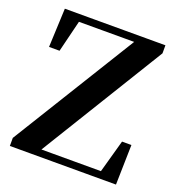

<svg xmlns="http://www.w3.org/2000/svg" viewBox="-133 -852 894 962"><g transform="rotate(20 313.5 -370.5)"><path d="M25.8 0V-42.9L447 -726L437.6 -687.2V-702.9H270.8H108.8L144.8 -729.2L96.6 -533.4H40.5L49.5 -740.5H585.7V-697.6L165.5 -12.8L173.7 -62.1V-37.4H354.3H526.9L490.4 -11.1L546.5 -212.7H596.5L591.6 0Z"/></g></svg>

Font: Noto Serif KR ExtraLight
Style: Regular
Weight: 200
Designer: Ryoko NISHIZUKA 西塚涼子 (kana & ideographs); Frank Grießhammer (Latin, Greek & Cyrillic); Wenlong ZHANG 张文龙 (bopomofo); San
Foundry: Adobe
Version: Version 2.002-H1;hotconv 1.1.0;makeotfexe 2.6.0